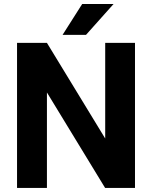

<svg xmlns="http://www.w3.org/2000/svg" viewBox="-20 -921 746 941"><path d="M641.6 0H495.1L210 -467.8V0H63.5V-710.9H210L495.6 -242.2V-710.9H641.6ZM382.8 -901.4H536.6L401.4 -750H286.6Z"/></svg>

Font: MAUL Bold
Style: Bold
Weight: 700
Designer: MAUL
Version: Version 1.0; 2020; ttfautohint (v1.8.3)